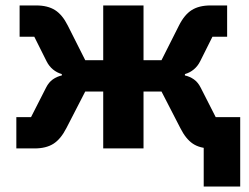

<svg xmlns="http://www.w3.org/2000/svg" viewBox="-20 -545 914 705"><path d="M728 140V-47L761 0H755Q714 0 688 -17.5Q662 -35 642 -75L573 -209H507V0H359V-209H293L224 -75Q203 -34 176 -17Q149 0 107 0H40V-115H94L149 -223Q159 -243 174 -253.5Q189 -264 207 -268V-273Q189 -278 174.5 -290Q160 -302 151 -320L106 -410H52V-525H113Q155 -525 182 -508Q209 -491 229 -451L293 -324H359V-525H507V-324H573L637 -451Q657 -491 684 -508Q711 -525 753 -525H814V-410H760L715 -320Q706 -302 691.5 -290Q677 -278 659 -273V-268Q677 -264 692 -253.5Q707 -243 717 -223L772 -115H862V140Z"/></svg>

Font: IBM Plex Sans
Style: Bold
Weight: 700
Designer: Mike Abbink, Paul van der Laan, Pieter van Rosmalen
Foundry: Bold Monday
Version: Version 3.201